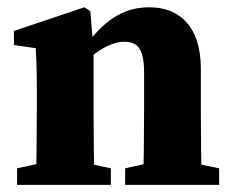

<svg xmlns="http://www.w3.org/2000/svg" viewBox="-20 -519 656 539"><path d="M28 0H291.2V-46.5L197 -66.5H120.7L28 -46.5V0ZM80.4 0H245.7C243.7 -45 242.7 -148 242.7 -210V-376.9L233.6 -487.8L216.5 -498.5L19.1 -432.1V-392.7L80.4 -383.7C82.4 -343.7 83.4 -322.8 83.4 -267.8V-210C83.4 -148 82.4 -45 80.4 0ZM331.3 0H595.2V-46.5L497.4 -66.5H421.8L331.3 -46.5V0ZM381.5 0H546.8C544.8 -45 543.8 -146 543.8 -210V-326.5C543.8 -441.9 486.3 -498.5 399.5 -498.5C335.1 -498.5 281.8 -471.9 223 -394.8H200.8L204.4 -328.5C244.8 -375.4 293.1 -401.8 328.6 -401.8C368.4 -401.8 384.5 -379.1 384.5 -314.9V-210C384.5 -146 383.5 -45 381.5 0Z"/></svg>

Font: Source Serif Variable
Style: Regular
Weight: 389
Designer: Frank Grießhammer
Foundry: Adobe Systems Incorporated
Version: Version 3.001;hotconv 1.0.111;makeotfexe 2.5.65597